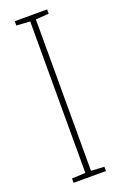

<svg xmlns="http://www.w3.org/2000/svg" viewBox="-141 -756 501 797"><g transform="rotate(-20 109.5 -357.0)"><path d="M181 0H38V-19L98 -22V-691L38 -695V-714H181V-695L123 -691V-22L181 -19Z"/></g></svg>

Font: Noto Sans Lao Looped ExtraCondensed Thin
Style: Regular
Weight: 100
Width: 2
Designer: Mark Frömberg, Ben Mitchell
Foundry: The Fontpad Ltd
Version: Version 1.002; ttfautohint (v1.8.4.7-5d5b)